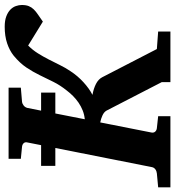

<svg xmlns="http://www.w3.org/2000/svg" viewBox="-2 -742 727 796"><g transform="rotate(-90 361.0 -343.5)"><path d="M289.1 -477.1 265.1 -355Q284.7 -356.9 301.8 -363.8Q318.8 -370.6 333.5 -380.6Q348.1 -390.6 360.8 -403.1Q373.5 -415.5 383.8 -429.2Q406.2 -457 420.2 -485.4Q434.1 -513.7 447.8 -541.7Q461.4 -569.8 479.5 -596.9Q497.6 -624 528.8 -649.9Q550.3 -667 580.1 -677Q609.9 -687 648.9 -687Q674.3 -687 691.7 -680.4Q709 -673.8 719.5 -663.6Q730 -653.3 734.4 -640.6Q738.8 -627.9 738.8 -616.2Q738.8 -598.6 734.1 -587.2Q729.5 -575.7 720.7 -566.7Q711.9 -557.6 699.2 -549.1Q686.5 -540.5 669.9 -528.8L570.8 -589.8Q552.2 -571.3 538.6 -549.6Q524.9 -527.8 513.2 -504.9L490.2 -459Q479 -436 464.8 -415Q445.3 -384.8 418.5 -360.4Q391.6 -335.9 366.2 -323.2Q392.6 -318.4 411.6 -308.6Q430.7 -298.8 439 -283.2L556.2 -56.2L628.9 -50.8V0H418.9V-36.1L300.8 -265.1Q294.9 -275.4 281 -281.7Q267.1 -288.1 252 -291L210 -78.1Q208.5 -68.4 214.1 -62.7Q219.7 -57.1 228 -56.2L277.8 -50.8V0H-17.1V-50.8L41 -56.2Q50.3 -57.1 57.9 -62.7Q65.4 -68.4 66.9 -78.1L146 -477.1H71.8V-536.1H157.7L168.9 -592.8Q171.4 -602.5 165.8 -608.4Q160.2 -614.3 150.9 -615.2L101.1 -620.1V-670.9H396V-620.1L337.9 -615.2Q329.6 -614.3 322 -608.4Q314.5 -602.5 312 -592.8L300.8 -536.1H375.5V-477.1Z"/></g></svg>

Font: Charis SIL CyrE
Style: Bold Italic
Weight: 700
Italic angle: -11°
Foundry: SIL International
Version: Version 5.000